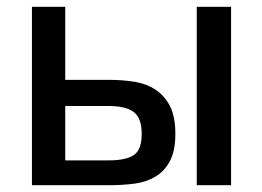

<svg xmlns="http://www.w3.org/2000/svg" viewBox="-20 -545 770 565"><path d="M559 -525H660V0H559ZM74 -525H172V-310H302Q340 -310 375 -304.5Q410 -299 437 -281.5Q464 -264 480 -233Q496 -202 496 -151Q496 -101 480 -71Q464 -41 437 -25Q410 -9 375 -4.5Q340 0 302 0H74ZM172 -233V-73H299Q350 -73 373.5 -88.5Q397 -104 397 -151Q397 -197 374 -215Q351 -233 300 -233Z"/></svg>

Font: BM YEONSUNG
Style: Regular
Weight: 400
Designer: Bongjin Kim; Myungsoo Han; Jaehyun Keum; Jihee Min; Dokyung Lee; Chorong Kim; Jooyeon Kang; Sang-a Kim;
Foundry: Sandoll Communications Inc.
Version: Version 1.000;PS 1;hotconv 16.6.51;makeotf.lib2.5.65220